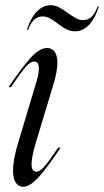

<svg xmlns="http://www.w3.org/2000/svg" viewBox="-20 -704 399 736"><path d="M161 -520Q178 -520 189 -506Q200 -492 200 -463Q200 -433 187 -388L115 -149Q101 -100 101 -75Q101 -46 119 -46Q133 -46 150 -65.5Q167 -85 203 -138H212Q166 -68 131 -28Q96 12 68 12Q52 12 41 -3Q30 -18 30 -51Q30 -89 47 -148L121 -395Q129 -422 129 -441Q129 -468 112 -468Q96 -468 78 -447Q60 -426 22 -370H13Q63 -444 97 -482Q131 -520 161 -520ZM143 -641Q158 -641 171 -634Q184 -627 201 -614Q220 -599 235.5 -591.5Q251 -584 268 -584Q298 -584 321.5 -609Q345 -634 359 -679H354Q336 -627 299 -627Q284 -627 271.5 -634Q259 -641 240 -654Q220 -669 205.5 -676.5Q191 -684 174 -684Q145 -684 121.5 -660Q98 -636 83 -590H88Q106 -641 143 -641Z"/></svg>

Font: Nyght Serif Light Italic
Style: Regular
Weight: 300
Italic angle: -16°
Designer: Maksym Kobuzan
Version: Version 0.410